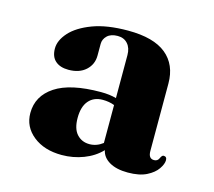

<svg xmlns="http://www.w3.org/2000/svg" viewBox="-70 -798 653 587"><g transform="rotate(15 256.5 -504.0)"><path d="M65.5 -604Q65.5 -629.5 88.2 -655Q111 -680.5 156 -697.5Q201 -714.5 268 -714.5Q349 -714.5 388.8 -682Q428.5 -649.5 428.5 -590V-376.5Q428.5 -352.5 446.5 -352.5Q457.5 -352.5 462 -362.8Q466.5 -373 471.5 -373Q482 -373 482 -361.5Q482 -349.5 471.2 -333.8Q460.5 -318 437.8 -306.5Q415 -295 378.5 -295Q342.5 -295 320.2 -308Q298 -321 293.5 -343Q271 -319.5 238.2 -307Q205.5 -294.5 169.5 -294.5Q114 -294.5 79 -322.5Q44 -350.5 44 -394Q44 -448 92 -479.8Q140 -511.5 236.5 -511.5Q264 -511.5 285 -505.5V-641.5Q285 -664 273.2 -677.2Q261.5 -690.5 241.5 -690.5Q220 -690.5 208.5 -679.5Q197 -668.5 197 -653.5V-616.5Q197 -588.5 176.8 -570Q156.5 -551.5 122 -551.5Q95.5 -551.5 80.5 -564.8Q65.5 -578 65.5 -604ZM187.5 -417Q187.5 -382.5 203 -365.5Q218.5 -348.5 243 -348.5Q265.5 -348.5 285 -363.5V-483.5Q268 -490 248 -490Q219.5 -490 203.5 -471.2Q187.5 -452.5 187.5 -417Z"/></g></svg>

Font: Fraunces 72pt
Style: Bold
Weight: 700
Version: Version 1.000;[b76b70a41]